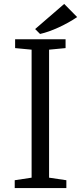

<svg xmlns="http://www.w3.org/2000/svg" viewBox="-20 -958 414 978"><path d="M307 -938 373 -871Q330 -842 279 -818.5Q228 -795 184 -785L159 -810ZM141 -53V-705L57 -713V-758H314V-713L230 -705V-53L318 -40V0H55V-40Z"/></svg>

Font: Martel
Style: Regular
Weight: 400
Designer: Dan Reynolds
Foundry: Dan Reynolds
Version: Version 1.001; ttfautohint (v1.1) -l 5 -r 5 -G 72 -x 0 -D la